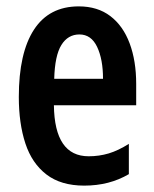

<svg xmlns="http://www.w3.org/2000/svg" viewBox="-20 -572 482 602"><path d="M227 -552Q286 -552 326 -521.5Q366 -491 386.5 -436Q407 -381 407 -309V-242H149Q151 -82 258 -82Q291 -82 321 -91Q351 -100 384 -121V-26Q323 10 244 10Q171 10 125.5 -25Q80 -60 59.5 -122.5Q39 -185 39 -268Q39 -406 86.5 -479Q134 -552 227 -552ZM229 -464Q193 -464 172.5 -431Q152 -398 150 -325H303Q303 -386 284.5 -425Q266 -464 229 -464Z"/></svg>

Font: Noto Sans Devanagari UI ExtraCondensed SemiBold
Style: Regular
Weight: 600
Width: 2
Designer: Jelle Bosma - Monotype Design Team
Foundry: Monotype Imaging Inc.
Version: Version 2.004; ttfautohint (v1.8.4.7-5d5b)